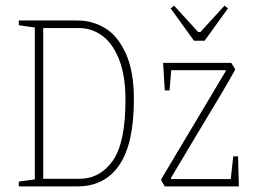

<svg xmlns="http://www.w3.org/2000/svg" viewBox="-20 -664 911 684"><path d="M47 -17 104 -25V-566L47 -574V-591H256Q309 -591 354 -564Q399 -537 428 -474Q457 -411 457 -310Q457 -152 405 -76Q353 0 256 0H47ZM427 -308Q427 -394 404.5 -451.5Q382 -509 344.5 -536.5Q307 -564 262 -564H134V-27H262Q336 -27 381.5 -91Q427 -155 427 -308ZM554 -25 668 -216 785 -412 783 -414H590L584 -342H567L561 -440H804Q817 -419 818 -416Q780 -347 679 -181Q590 -32 589 -30V-26H802L811 -107H828L831 0H567Q554 -20 554 -25ZM588 -634 600 -644 686 -550H694L780 -644L792 -634L709 -519H671Z"/></svg>

Font: Grenze Thin
Style: Regular
Weight: 250
Designer: Renata Polastri
Foundry: Omnibus-Type
Version: Version 1.002; ttfautohint (v1.8)